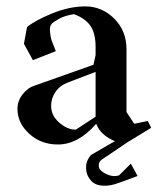

<svg xmlns="http://www.w3.org/2000/svg" viewBox="-20 -447 504 607"><path d="M356.4 107.4 393.6 70.3 415 109.4 356.4 130.9Q329.6 141.1 306.2 140.1Q282.7 139.2 269.5 126Q255.4 111.3 252.9 93.5Q250.5 75.7 255.1 63.7Q259.8 51.8 267.6 43L341.8 0H344.7Q297.4 -19.5 284.2 -55.7Q227.1 9.8 163.1 9.8Q109.4 9.8 72.3 -24.2Q35.2 -58.1 35.2 -102.5Q35.2 -128.4 51.8 -149.2Q68.4 -169.9 87.9 -175.8L275.4 -242.2L282.2 -272.5V-298.8Q282.2 -341.3 266.1 -365Q250 -388.7 213.9 -402.3Q185.1 -397.5 168.2 -388.4Q151.4 -379.4 143.8 -372.1Q136.2 -364.7 138.2 -346.2Q140.1 -327.6 142.8 -320.1Q145.5 -312.5 155.8 -287.1Q156.2 -285.6 156.2 -285.2L84 -256.8L55.7 -308.6L65.4 -361.3Q90.3 -382.3 144.8 -404.5Q199.2 -426.8 250 -426.8Q302.2 -426.8 341.1 -388.2Q379.9 -349.6 379.9 -291V-92.8L404.3 -55.7L447.3 -64.5L458 -43L382.8 2.9L301.8 57.6Q292.5 64 292.2 75.2Q292 86.4 299.8 92.8Q309.6 101.6 325.4 106.9Q341.3 112.3 356.4 107.4ZM282.2 -78.1V-219.7L195.3 -186.5Q169.4 -176.8 155.5 -156.5Q141.6 -136.2 141.6 -112.3Q141.6 -82 167 -59.6Q192.4 -37.1 219.7 -37.1Z"/></svg>

Font: Comprehension SemiBold
Style: Regular
Weight: 600
Designer: Alfredo Marco Pradil
Foundry: Alfredo Marco Pradil
Version: 1.0